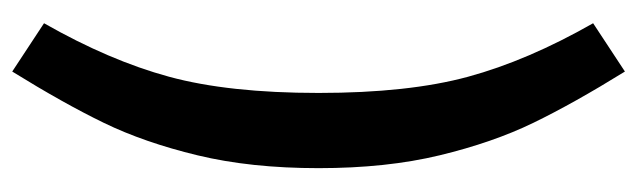

<svg xmlns="http://www.w3.org/2000/svg" viewBox="-384 -507 1042 314"><g transform="rotate(90 137.0 -350.0)"><path d="M255 -350Q255 -239 234 -152Q213 -65 181 1Q149 67 97 151L18 99Q79 -8 105.5 -105.5Q132 -203 132 -350Q132 -497 105.5 -594.5Q79 -692 18 -799L97 -851Q149 -767 181 -701Q213 -635 234 -548Q255 -461 255 -350Z"/></g></svg>

Font: Fira Sans Extra Condensed Medium
Style: Regular
Weight: 500
Width: 1
Designer: Carrois Corporate & Edenspiekermann AG
Foundry: Carrois Corporate GbR & Edenspiekermann AG
Version: Version 4.203